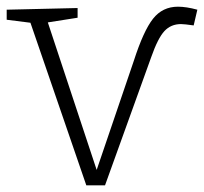

<svg xmlns="http://www.w3.org/2000/svg" viewBox="-25 -552 610 574"><path d="M565 -523 554 -476Q526 -480 516 -480Q486 -480 466.5 -459Q447 -438 427 -381L289 2H233L66 -484L-5 -493V-523L207 -528V-499L118 -485L264 -44L375 -370Q404 -460 432.5 -496Q461 -532 507 -532Q532 -532 565 -523Z"/></svg>

Font: Bitter Pro Light
Style: Regular
Weight: 300
Designer: Sol Matas, and Bitter project Authors
Foundry: Sol Matas
Version: Version 1.010